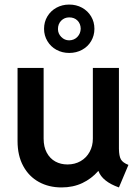

<svg xmlns="http://www.w3.org/2000/svg" viewBox="-20 -821 619 849"><path d="M57.6 -197.3V-520.5H172.9V-208Q172.9 -171.4 187 -145.5Q201.2 -119.6 224.9 -106.7Q248.5 -93.8 278.3 -93.8Q311 -93.8 336.7 -108.6Q362.3 -123.5 376.5 -149.7Q390.6 -175.8 390.6 -208V-520.5H505.9V-163.1Q506.3 -130.9 514.6 -116.2Q522.9 -101.6 547.9 -91.8L505.9 7.8Q469.7 -4.9 446.8 -23.2Q423.8 -41.5 415.5 -64.5H414.1Q384.8 -30.8 344 -11.5Q303.2 7.8 252 7.8Q195.8 7.8 151.9 -16.4Q107.9 -40.5 82.8 -86.7Q57.6 -132.8 57.6 -197.3ZM174.8 -693.4Q174.8 -724.1 189.5 -748.5Q204.1 -772.9 229.5 -786.9Q254.9 -800.8 286.1 -800.8Q317.4 -800.8 342.8 -786.9Q368.2 -772.9 382.8 -748.5Q397.5 -724.1 397.5 -693.4Q397.5 -664.1 383.1 -639.4Q368.7 -614.7 343 -600.8Q317.4 -586.9 286.1 -586.9Q254.9 -586.9 229.5 -600.8Q204.1 -614.7 189.5 -639.4Q174.8 -664.1 174.8 -693.4ZM336.9 -694.3Q336.4 -716.3 322.5 -730.2Q308.6 -744.1 286.1 -744.1Q265.1 -744.1 250.7 -729.7Q236.3 -715.3 236.3 -692.4Q236.3 -672.4 251 -657.5Q265.6 -642.6 286.1 -642.6Q308.1 -643.1 322.3 -658Q336.4 -672.9 336.9 -694.3Z"/></svg>

Font: Reddit Sans Fudge SemiBold
Style: Regular
Weight: 600
Designer: Stephen Hutchings
Foundry: Reddit
Version: Version 1.011